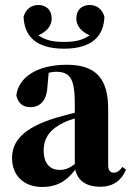

<svg xmlns="http://www.w3.org/2000/svg" viewBox="-20 -730 525 765"><path d="M380 14C431 14 465 -12 482 -54L468 -65C455 -48 446 -42 432 -42C419 -42 411 -52 411 -72V-296C411 -418 361 -472 246 -472C128 -472 53 -422 45 -349C54 -317 71 -303 102 -303C134 -303 166 -323 169 -385L174 -440C183 -442 193 -444 203 -444C261 -444 278 -414 278 -316V-281C250 -274 223 -266 204 -261C73 -221 28 -168 28 -100C28 -28 78 15 148 15C201 15 241 -3 280 -54C289 -13 320 14 380 14ZM235 -536C356 -536 394 -595 396 -664C386 -696 364 -710 337 -710C305 -710 284 -689 284 -657C284 -627 303 -605 337 -589C309 -571 284 -563 235 -563C186 -563 161 -571 133 -589C167 -605 186 -627 186 -657C186 -689 165 -710 133 -710C106 -710 84 -696 74 -664C76 -595 114 -536 235 -536ZM154 -130C154 -186 185 -218 235 -242C244 -247 259 -252 278 -258V-76C255 -59 239 -53 217 -53C181 -53 154 -77 154 -130Z"/></svg>

Font: Source Serif 4 Display
Style: Bold
Weight: 700
Designer: Frank Grießhammer
Foundry: Adobe Systems Incorporated
Version: Version 4.004;hotconv 1.0.117;makeotfexe 2.5.65602